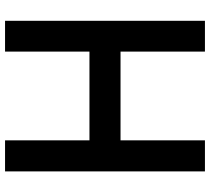

<svg xmlns="http://www.w3.org/2000/svg" viewBox="-55 -757 812 742"><g transform="rotate(-90 351.0 -386.0)"><path d="M522.5 -772.5Q522.5 -663.1 522.5 -446.3Q408.2 -446.3 179.7 -446.3Q179.7 -554.7 179.7 -772.5Q139.6 -772.5 59.6 -772.5Q59.6 -514.6 59.6 0Q99.6 0 179.7 0Q179.7 -108.4 179.7 -326.2Q293.9 -326.2 522.5 -326.2Q522.5 -217.8 522.5 0Q561.5 0 641.6 0Q641.6 -257.8 641.6 -772.5Q601.6 -772.5 522.5 -772.5Z"/></g></svg>

Font: Seiden_Sans_Regular
Style: Regular
Weight: 400
Designer: Kevin Beronilla
Version: Version 1.0